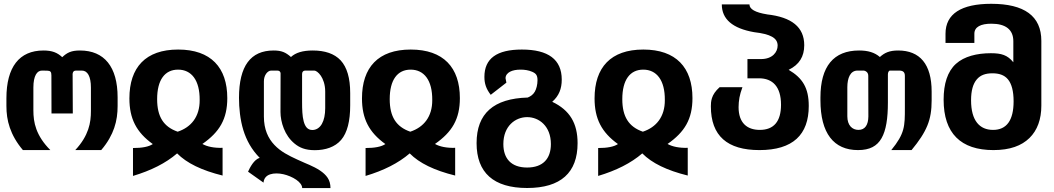

<svg xmlns="http://www.w3.org/2000/svg" viewBox="-20 -777 5458 994"><path d="M98.6 0H240.7C204.6 -36.1 181.6 -72.3 168.5 -107.9C155.8 -142.1 152.8 -174.8 152.8 -206.1V-323.7C152.8 -384.8 171.9 -412.1 197.8 -411.6L224.6 -411.1C240.7 -410.6 246.1 -405.8 246.1 -386.7L246.6 -189.5H356.9L356 -386.7C354.5 -405.8 363.3 -411.6 373 -411.6H403.8C433.1 -411.6 450.7 -381.8 450.7 -323.7V-203.1C450.7 -172.4 448.2 -140.6 436.5 -106.9C424.8 -73.2 404.8 -37.6 369.6 0H503.9C538.1 -39.6 559.1 -79.1 571.3 -114.7C584.5 -152.8 588.9 -190.9 588.9 -228.5V-272.9C588.9 -431.2 520 -515.6 394 -515.6C349.1 -515.6 327.6 -504.9 302.2 -481C276.9 -504.4 250.5 -515.6 205.1 -515.6C79.6 -515.6 13.2 -429.7 13.2 -268.1V-228.5C13.2 -191.4 17.6 -154.3 30.8 -116.2C43.9 -78.1 65.4 -39.1 98.6 0Z M668.5 133.8C761.7 106 837.9 67.9 897 17.1C946.3 67.4 1024.9 105.5 1132.3 131.8V-11.7C1088.9 -10.3 1052.7 -17.6 1027.8 -31.7C1116.2 -93.3 1156.7 -160.2 1156.7 -269C1156.7 -427.2 1071.8 -520.5 902.3 -520.5C733.9 -520.5 649.9 -428.2 649.9 -267.6C649.9 -162.6 686 -92.3 771 -31.2C750 -17.1 715.3 -10.7 668.5 -10.7ZM899.9 -95.2C826.7 -120.6 793.5 -172.9 793.5 -263.7C793.5 -363.8 833.5 -416.5 901.9 -416.5C971.2 -416.5 1014.6 -361.8 1013.7 -258.8C1014.2 -172.9 969.7 -118.2 899.9 -95.2Z M1544.4 196.8H1690.9C1690.9 175.8 1686 158.2 1676.3 143.6C1657.2 114.3 1619.6 93.3 1582 76.7C1565.4 69.3 1556.6 66.4 1518.6 48.8C1473.1 27.8 1433.6 8.3 1400.4 -26.9C1368.2 -61 1346.2 -106.9 1346.2 -173.8V-356.4C1346.2 -371.6 1350.6 -385.3 1357.9 -395.5C1363.8 -403.8 1373.5 -411.6 1383.3 -411.6H1416C1427.2 -411.6 1432.1 -405.3 1432.6 -397.5L1432.1 -197.3C1432.1 -171.4 1437.5 -141.1 1449.2 -111.8C1461.4 -81.1 1479.5 -54.7 1504.9 -33.7C1530.3 -12.7 1560.5 0.5 1609.9 0.5C1664.6 0.5 1714.4 -15.6 1746.1 -52.7C1777.8 -89.8 1793 -149.9 1793 -231.9V-294.9C1793 -373 1776.4 -428.7 1743.7 -464.4C1710.9 -499.5 1661.6 -515.6 1599.1 -515.6C1547.4 -515.6 1510.7 -504.4 1486.3 -481.9C1459 -505.9 1438 -515.6 1396.5 -515.6C1277.8 -515.6 1217.3 -436 1217.3 -270.5C1217.3 -218.8 1223.1 -157.7 1239.7 -103.5C1256.3 -50.3 1282.2 -2.9 1324.7 40.5C1310.5 43.9 1297.4 56.6 1287.1 70.8C1276.9 85 1268.6 101.6 1264.2 111.8L1344.2 168.5C1346.2 145.5 1359.4 131.8 1378.9 125.5C1397.9 119.1 1423.3 119.6 1447.3 125C1468.8 129.9 1494.6 140.1 1514.2 153.8C1532.2 166.5 1544.4 181.6 1544.4 196.8ZM1597.2 -104C1572.3 -104 1559.6 -121.6 1552.2 -148.9C1544.9 -175.8 1543.9 -211.9 1543.9 -249V-394C1543.9 -405.3 1550.3 -411.6 1560.1 -411.6H1607.4C1614.7 -411.6 1628.9 -402.8 1641.1 -384.8C1651.9 -368.7 1663.6 -340.8 1663.6 -303.2V-216.8C1663.6 -183.6 1657.7 -155.3 1646.5 -135.7C1635.3 -115.7 1617.7 -104 1597.2 -104Z M1872.6 133.8C1965.8 106 2042 67.9 2101.1 17.1C2150.4 67.4 2229 105.5 2336.4 131.8V-11.7C2293 -10.3 2256.8 -17.6 2231.9 -31.7C2320.3 -93.3 2360.8 -160.2 2360.8 -269C2360.8 -427.2 2275.9 -520.5 2106.4 -520.5C1938 -520.5 1854 -428.2 1854 -267.6C1854 -162.6 1890.1 -92.3 1975.1 -31.2C1954.1 -17.1 1919.4 -10.7 1872.6 -10.7ZM2104 -95.2C2030.8 -120.6 1997.6 -172.9 1997.6 -263.7C1997.6 -363.8 2037.6 -416.5 2106 -416.5C2175.3 -416.5 2218.8 -361.8 2217.8 -258.8C2218.3 -172.9 2173.8 -118.2 2104 -95.2Z M2709 196.3C2883.3 196.3 2970.2 116.7 2970.2 -35.6C2970.2 -138.7 2930.2 -206.5 2838.9 -250C2874 -280.8 2888.2 -317.9 2888.2 -364.7C2888.2 -469.2 2818.4 -520.5 2681.6 -520.5C2551.8 -520.5 2487.8 -474.1 2487.8 -378.9C2487.8 -360.4 2490.2 -346.2 2495.1 -331.5C2500.5 -315.9 2508.3 -302.2 2520.5 -286.1L2601.6 -349.1L2597.2 -372.1C2597.2 -388.2 2608.4 -399.4 2620.6 -405.8C2634.8 -413.1 2652.8 -416.5 2675.3 -416.5C2695.8 -416.5 2716.3 -413.6 2735.4 -405.3C2755.4 -396.5 2762.7 -386.7 2762.7 -361.3C2762.7 -338.9 2756.8 -315.9 2748.5 -301.8C2739.3 -286.1 2726.1 -277.8 2711.9 -272C2536.1 -267.1 2447.3 -189.9 2447.3 -36.1C2447.3 116.7 2534.7 196.3 2709 196.3ZM2709 90.3C2626.5 90.3 2585.9 43.9 2585.9 -31.2C2585.9 -216.8 2832 -217.3 2832 -31.2C2832 44.4 2791 90.3 2709 90.3Z M3076.7 133.8C3169.9 106 3246.1 67.9 3305.2 17.1C3354.5 67.4 3433.1 105.5 3540.5 131.8V-11.7C3497.1 -10.3 3460.9 -17.6 3436 -31.7C3524.4 -93.3 3564.9 -160.2 3564.9 -269C3564.9 -427.2 3480 -520.5 3310.5 -520.5C3142.1 -520.5 3058.1 -428.2 3058.1 -267.6C3058.1 -162.6 3094.2 -92.3 3179.2 -31.2C3158.2 -17.1 3123.5 -10.7 3076.7 -10.7ZM3308.1 -95.2C3234.9 -120.6 3201.7 -172.9 3201.7 -263.7C3201.7 -363.8 3241.7 -416.5 3310.1 -416.5C3379.4 -416.5 3422.9 -361.8 3421.9 -258.8C3422.4 -172.9 3377.9 -118.2 3308.1 -95.2Z M3911.6 0C4085 0 4167 -79.6 4167 -228.5C4167 -321.3 4135.3 -373 4063 -415.5C4118.2 -442.4 4143.6 -484.4 4143.6 -543C4143.6 -636.2 4079.1 -688.5 3950.2 -702.6H3951.2C3890.1 -712.4 3859.9 -729.5 3859.9 -754.4H3716.8C3716.8 -677.7 3772.5 -629.9 3884.3 -610.4C3968.8 -600.6 4005.9 -580.6 4005.9 -541C4005.9 -507.3 3979 -471.2 3919.9 -471.2H3849.6V-371.6H3909.7C3980 -371.6 4023.4 -328.1 4023.4 -234.9C4023.4 -147.9 3985.8 -104.5 3913.6 -104.5C3847.2 -104.5 3803.7 -141.1 3803.7 -222.2C3803.7 -236.8 3805.2 -255.4 3808.1 -271.5C3811 -287.6 3815.9 -304.2 3823.7 -325.7H3705.6C3683.1 -305.2 3671.9 -287.6 3666 -269.5C3660.6 -252.9 3660.2 -238.3 3660.2 -226.6C3660.2 -73.2 3745.6 0 3911.6 0Z M4421.9 0C4482.9 0 4520.5 -20.5 4543.9 -61.5C4567.4 -102.5 4576.7 -164.1 4576.7 -246.1V-391.6C4576.7 -401.4 4580.6 -411.6 4587.9 -411.6H4634.3C4653.3 -411.6 4664.6 -405.3 4664.6 -384.3V-218.8C4664.6 -171.4 4664.6 -137.7 4655.8 -106C4647 -74.2 4629.4 -43 4594.2 0H4699.2C4738.3 -47.4 4764.6 -86.9 4780.8 -126.5C4796.9 -165.5 4803.2 -206.5 4803.2 -257.3V-302.7C4803.2 -444.8 4742.2 -515.6 4629.9 -515.6C4584.5 -515.6 4559.6 -503.9 4535.2 -481.9C4507.8 -505.4 4474.1 -515.6 4427.7 -515.6C4295.9 -515.6 4227.5 -433.6 4227.5 -272.5V-258.3C4227.5 -86.9 4296.4 0 4421.9 0ZM4424.3 -104.5C4392.1 -104.5 4366.7 -127.9 4366.7 -174.8V-325.7C4366.7 -349.1 4370.6 -370.6 4378.9 -386.2C4387.2 -401.9 4400.9 -411.6 4418.9 -411.6H4452.1C4456.1 -411.6 4461.9 -409.2 4466.8 -404.8C4471.7 -400.4 4475.1 -393.6 4475.1 -384.3L4475.6 -173.8C4475.1 -131.3 4459 -104.5 4424.3 -104.5Z M5123 0C5209 0 5268.6 -22.5 5309.6 -62.5C5350.6 -102.5 5371.1 -159.7 5371.1 -230V-565.4C5371.1 -694.3 5282.7 -757.3 5111.8 -757.3C4957 -757.3 4875 -705.6 4875 -602.5V-554.7H5024.4V-602.5C5024.4 -637.7 5057.6 -654.3 5112.3 -654.3C5185.5 -654.3 5226.1 -624.5 5226.1 -563.5V-454.6C5195.8 -492.2 5164.1 -501.5 5109.9 -501.5C5038.1 -501.5 4971.7 -485.4 4928.7 -446.3C4885.3 -406.7 4865.2 -343.3 4865.2 -260.7C4865.2 -86.9 4954.1 0 5123 0ZM5121.1 -104.5C5052.2 -104.5 5007.3 -151.4 5007.3 -257.8C5007.3 -307.1 5017.1 -342.8 5037.1 -366.2C5056.2 -388.7 5083 -397.5 5117.7 -397.5C5151.4 -397.5 5179.2 -389.2 5198.2 -366.2C5217.3 -343.3 5227.5 -305.2 5227.5 -252.4C5227.5 -153.3 5190.9 -104.5 5121.1 -104.5Z"/></svg>

Font: Hack
Style: Bold
Weight: 700
Monospace: yes
Designer: Christopher Simpkins
Foundry: Christopher Simpkins
Version: Version 2.010